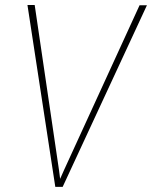

<svg xmlns="http://www.w3.org/2000/svg" viewBox="-20 -731 595 751"><path d="M231.4 -67.9 525.9 -710.4H554.7L225.1 0H201.2ZM115.7 -711.4 210.9 -64.9 219.2 0H196.3L87.4 -711.4Z"/></svg>

Font: Roboto Condensed Thin
Style: Italic
Weight: 250
Italic angle: -12°
Designer: Christian Robertson
Foundry: Google
Version: Version 3.008; 2023